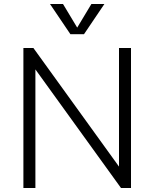

<svg xmlns="http://www.w3.org/2000/svg" viewBox="-20 -940 772 960"><path d="M97 -700H147L575 -107V-700H635V0H585L157 -593V0H97ZM230 -920H295L366 -802L437 -920H502L400 -769H332Z"/></svg>

Font: Moderustic Light
Style: Regular
Weight: 300
Designer: Tural Alisoy
Foundry: TAFT Foundry
Version: Version 2.120